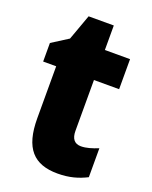

<svg xmlns="http://www.w3.org/2000/svg" viewBox="-129 -735 645 817"><g transform="rotate(20 193.0 -327.0)"><path d="M287 -133C258 -133 243 -151 243 -187V-417H357V-553H243V-664H129L87 -548L13 -501V-417H72V-182C72 -46 125 10 233 10C287 10 326 -2 364 -21V-152C336 -141 311 -133 287 -133Z"/></g></svg>

Font: Noto Sans Gurmukhi Condensed Black
Style: Regular
Weight: 900
Width: 3
Designer: Jelle Bosma - Monotype Design Team
Foundry: Monotype Imaging Inc.
Version: Version 2.004